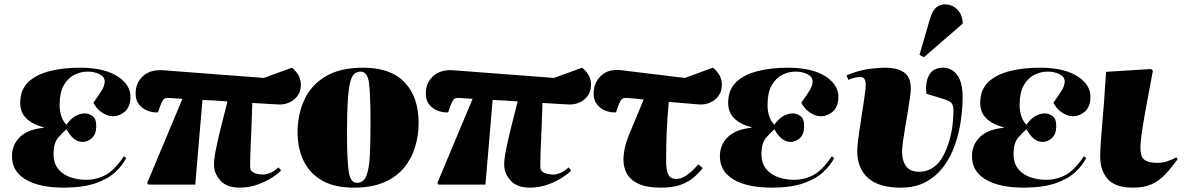

<svg xmlns="http://www.w3.org/2000/svg" viewBox="-20 -848 5458 882"><path d="M274 14Q160 14 97 -24Q34 -62 35 -132Q36 -185 72.5 -219.5Q109 -254 180 -261L181 -263Q128 -277 100 -305Q72 -333 73 -379Q74 -438 111.5 -472.5Q149 -507 211 -522Q273 -537 347 -537Q460 -537 522 -496Q584 -455 579 -394Q576 -353 551.5 -333.5Q527 -314 500 -314Q478 -314 458.5 -325Q439 -336 426 -351Q413 -366 409 -376Q438 -417 449 -435.5Q460 -454 461 -473Q461 -495 437.5 -507Q414 -519 382 -519Q351 -519 322 -504.5Q293 -490 274 -458Q255 -426 254 -372Q253 -345 260 -319.5Q267 -294 285 -275Q305 -303 326.5 -315Q348 -327 371 -327Q388 -327 405.5 -314.5Q423 -302 422 -266Q421 -229 401 -212.5Q381 -196 360 -196Q337 -196 318 -212Q299 -228 286 -254Q266 -238 246.5 -214.5Q227 -191 226 -146Q225 -98 248 -71Q271 -44 305.5 -33Q340 -22 374 -22Q424 -22 465 -44Q506 -66 549 -130L560 -122Q543 -88 508.5 -56.5Q474 -25 417 -5.5Q360 14 274 14Z M1081 14Q1022 14 992.5 -18.5Q963 -51 963 -92Q963 -119 973 -167.5Q983 -216 997.5 -273.5Q1012 -331 1025 -382Q997 -384 968 -386Q939 -388 910 -389L877 0H662L656 -7L818 -394Q803 -395 788 -396Q773 -397 758 -398Q736 -400 728.5 -388Q721 -376 714 -356L706 -332Q683 -330 659 -339Q635 -348 619 -367.5Q603 -387 603 -418Q603 -468 637.5 -499Q672 -530 733 -525L1192 -490L1321 -537Q1335 -527 1348.5 -506.5Q1362 -486 1362 -459Q1362 -418 1333.5 -393Q1305 -368 1264 -368Q1257 -368 1223 -370Q1189 -372 1139 -375Q1136 -275 1132.5 -202.5Q1129 -130 1129 -82Q1129 -65 1141 -57.5Q1153 -50 1168.5 -48Q1184 -46 1192 -46Q1200 -46 1218.5 -52.5Q1237 -59 1259 -79L1271 -65Q1261 -53 1232.5 -34Q1204 -15 1164.5 -0.5Q1125 14 1081 14Z M1605 14Q1517 14 1460 -18.5Q1403 -51 1375 -108.5Q1347 -166 1347 -241Q1347 -321 1377.5 -388.5Q1408 -456 1474.5 -496.5Q1541 -537 1649 -537Q1775 -537 1839 -469.5Q1903 -402 1903 -283Q1903 -226 1887 -173Q1871 -120 1836 -77.5Q1801 -35 1744 -10.5Q1687 14 1605 14ZM1620 -8Q1650 -8 1663 -40.5Q1676 -73 1679 -134Q1682 -195 1682 -281Q1682 -409 1675.5 -464Q1669 -519 1636 -519Q1620 -519 1608 -509Q1596 -499 1588.5 -469.5Q1581 -440 1577.5 -383.5Q1574 -327 1574 -235Q1574 -111 1582 -59.5Q1590 -8 1620 -8Z M2414 14Q2355 14 2325.5 -18.5Q2296 -51 2296 -92Q2296 -119 2306 -167.5Q2316 -216 2330.5 -273.5Q2345 -331 2358 -382Q2330 -384 2301 -386Q2272 -388 2243 -389L2210 0H1995L1989 -7L2151 -394Q2136 -395 2121 -396Q2106 -397 2091 -398Q2069 -400 2061.5 -388Q2054 -376 2047 -356L2039 -332Q2016 -330 1992 -339Q1968 -348 1952 -367.5Q1936 -387 1936 -418Q1936 -468 1970.5 -499Q2005 -530 2066 -525L2525 -490L2654 -537Q2668 -527 2681.5 -506.5Q2695 -486 2695 -459Q2695 -418 2666.5 -393Q2638 -368 2597 -368Q2590 -368 2556 -370Q2522 -372 2472 -375Q2469 -275 2465.5 -202.5Q2462 -130 2462 -82Q2462 -65 2474 -57.5Q2486 -50 2501.5 -48Q2517 -46 2525 -46Q2533 -46 2551.5 -52.5Q2570 -59 2592 -79L2604 -65Q2594 -53 2565.5 -34Q2537 -15 2497.5 -0.5Q2458 14 2414 14Z M3016 14Q2951 14 2913.5 -3.5Q2876 -21 2860 -50Q2844 -79 2844 -114Q2844 -167 2871 -232.5Q2898 -298 2937 -391Q2918 -393 2899.5 -395Q2881 -397 2862 -398Q2840 -400 2832.5 -388Q2825 -376 2818 -356L2810 -332Q2787 -330 2763 -339Q2739 -348 2723 -367.5Q2707 -387 2707 -418Q2707 -468 2741.5 -500.5Q2776 -533 2837 -525L3126 -490L3255 -537Q3269 -527 3282.5 -506.5Q3296 -486 3296 -459Q3296 -418 3267.5 -393Q3239 -368 3198 -368Q3189 -368 3146.5 -372Q3104 -376 3052 -380Q3045 -301 3042.5 -240Q3040 -179 3040 -108Q3040 -67 3050 -46.5Q3060 -26 3087 -26Q3110 -26 3134.5 -43Q3159 -60 3188 -93L3208 -76Q3190 -53 3166 -32.5Q3142 -12 3106.5 1Q3071 14 3016 14Z M3526 14Q3412 14 3349 -24Q3286 -62 3287 -132Q3288 -185 3324.5 -219.5Q3361 -254 3432 -261L3433 -263Q3380 -277 3352 -305Q3324 -333 3325 -379Q3326 -438 3363.5 -472.5Q3401 -507 3463 -522Q3525 -537 3599 -537Q3712 -537 3774 -496Q3836 -455 3831 -394Q3828 -353 3803.5 -333.5Q3779 -314 3752 -314Q3730 -314 3710.5 -325Q3691 -336 3678 -351Q3665 -366 3661 -376Q3690 -417 3701 -435.5Q3712 -454 3713 -473Q3713 -495 3689.5 -507Q3666 -519 3634 -519Q3603 -519 3574 -504.5Q3545 -490 3526 -458Q3507 -426 3506 -372Q3505 -345 3512 -319.5Q3519 -294 3537 -275Q3557 -303 3578.5 -315Q3600 -327 3623 -327Q3640 -327 3657.5 -314.5Q3675 -302 3674 -266Q3673 -229 3653 -212.5Q3633 -196 3612 -196Q3589 -196 3570 -212Q3551 -228 3538 -254Q3518 -238 3498.5 -214.5Q3479 -191 3478 -146Q3477 -98 3500 -71Q3523 -44 3557.5 -33Q3592 -22 3626 -22Q3676 -22 3717 -44Q3758 -66 3801 -130L3812 -122Q3795 -88 3760.5 -56.5Q3726 -25 3669 -5.5Q3612 14 3526 14Z M4117 14Q4017 14 3967.5 -30.5Q3918 -75 3918 -153Q3918 -173 3922 -205.5Q3926 -238 3932 -275.5Q3938 -313 3943.5 -350Q3949 -387 3953 -416Q3957 -445 3957 -459Q3957 -475 3951.5 -484.5Q3946 -494 3932 -494Q3906 -494 3877 -481L3869 -502Q3922 -524 3967 -530.5Q4012 -537 4050 -537Q4100 -537 4132 -516Q4164 -495 4164 -441Q4164 -426 4160 -397.5Q4156 -369 4150 -333.5Q4144 -298 4138 -262.5Q4132 -227 4128 -197.5Q4124 -168 4124 -152Q4124 -108 4143.5 -83Q4163 -58 4204 -59Q4242 -60 4269 -80Q4296 -100 4313.5 -133Q4331 -166 4341.5 -203.5Q4352 -241 4356 -277Q4360 -313 4360 -340Q4360 -372 4342.5 -381.5Q4325 -391 4290 -401L4236 -417Q4229 -467 4247.5 -502Q4266 -537 4313 -537Q4335 -537 4355.5 -524.5Q4376 -512 4389 -482.5Q4402 -453 4402 -401Q4402 -351 4394 -294.5Q4386 -238 4367 -183Q4348 -128 4315 -83.5Q4282 -39 4233.5 -12.5Q4185 14 4117 14ZM4224 -585 4204 -596 4253 -765Q4264 -800 4281 -814Q4298 -828 4320 -828Q4352 -828 4375 -807Q4398 -786 4402 -749V-739Z M4684 14Q4570 14 4507 -24Q4444 -62 4445 -132Q4446 -185 4482.5 -219.5Q4519 -254 4590 -261L4591 -263Q4538 -277 4510 -305Q4482 -333 4483 -379Q4484 -438 4521.5 -472.5Q4559 -507 4621 -522Q4683 -537 4757 -537Q4870 -537 4932 -496Q4994 -455 4989 -394Q4986 -353 4961.5 -333.5Q4937 -314 4910 -314Q4888 -314 4868.5 -325Q4849 -336 4836 -351Q4823 -366 4819 -376Q4848 -417 4859 -435.5Q4870 -454 4871 -473Q4871 -495 4847.5 -507Q4824 -519 4792 -519Q4761 -519 4732 -504.5Q4703 -490 4684 -458Q4665 -426 4664 -372Q4663 -345 4670 -319.5Q4677 -294 4695 -275Q4715 -303 4736.5 -315Q4758 -327 4781 -327Q4798 -327 4815.5 -314.5Q4833 -302 4832 -266Q4831 -229 4811 -212.5Q4791 -196 4770 -196Q4747 -196 4728 -212Q4709 -228 4696 -254Q4676 -238 4656.5 -214.5Q4637 -191 4636 -146Q4635 -98 4658 -71Q4681 -44 4715.5 -33Q4750 -22 4784 -22Q4834 -22 4875 -44Q4916 -66 4959 -130L4970 -122Q4953 -88 4918.5 -56.5Q4884 -25 4827 -5.5Q4770 14 4684 14Z M5185 14Q5104 14 5069 -25Q5034 -64 5034 -130Q5034 -174 5043 -273.5Q5052 -373 5061 -518L5268 -531L5276 -523Q5262 -448 5249 -378.5Q5236 -309 5227.5 -254.5Q5219 -200 5219 -168Q5219 -149 5223.5 -133.5Q5228 -118 5245 -109Q5262 -100 5298 -100Q5323 -100 5345 -108Q5367 -116 5384 -125L5390 -117Q5361 -77 5333.5 -47.5Q5306 -18 5271 -2Q5236 14 5185 14Z"/></svg>

Font: Literata 72pt Black
Style: Italic
Weight: 900
Italic angle: -2°
Designer: Latin by Veronika Burian and Jose Scaglione. Greek by Irene Vlachou. Cyrillic by Vera Evstafieva
Foundry: TypeTogether
Version: Version 3.002